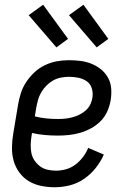

<svg xmlns="http://www.w3.org/2000/svg" viewBox="-20 -782 540 810"><path d="M210 8Q181 8 152.5 2Q124 -4 101 -18Q78 -32 61.5 -54.5Q45 -77 37.5 -104Q30 -131 30.5 -160.5Q31 -190 36 -219L56 -339Q60 -364 68 -389Q76 -414 91 -436.5Q106 -459 126 -477.5Q146 -496 170.5 -507.5Q195 -519 220 -523.5Q245 -528 270 -528Q295 -528 319.5 -525Q344 -522 366 -513Q388 -504 406 -489.5Q424 -475 435.5 -454.5Q447 -434 449 -409.5Q451 -385 447 -360Q443 -336 433 -313Q423 -290 405.5 -272Q388 -254 365.5 -241.5Q343 -229 319 -222Q295 -215 271 -212.5Q247 -210 224 -210Q196 -210 168.5 -212.5Q141 -215 115 -221L113 -208Q110 -190 109.5 -171.5Q109 -153 112.5 -136Q116 -119 126 -104.5Q136 -90 149.5 -80Q163 -70 180.5 -66Q198 -62 217 -62Q237 -62 258.5 -68Q280 -74 298 -87.5Q316 -101 330 -119.5Q344 -138 352 -158L418 -130Q405 -100 383.5 -73Q362 -46 334 -27Q306 -8 274 0Q242 8 210 8ZM224 -280Q239 -280 254.5 -281.5Q270 -283 285 -287Q300 -291 314.5 -298Q329 -305 341.5 -316Q354 -327 361 -341.5Q368 -356 370 -371Q373 -391 367 -410Q361 -429 345.5 -439.5Q330 -450 310.5 -454Q291 -458 271 -458Q254 -458 236.5 -454.5Q219 -451 204 -442.5Q189 -434 176 -421Q163 -408 154 -392.5Q145 -377 140.5 -360.5Q136 -344 133 -328L127 -291Q150 -285 174.5 -282.5Q199 -280 224 -280ZM388 -582 271 -718 332 -762 437 -618ZM218 -582 101 -718 162 -762 267 -618Z"/></svg>

Font: Iosevka
Style: Italic
Weight: 400
Italic angle: -9°
Monospace: yes
Designer: Belleve Invis
Foundry: Belleve Invis
Version: Version 32.5.0; ttfautohint (v1.8.4)